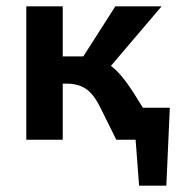

<svg xmlns="http://www.w3.org/2000/svg" viewBox="-20 -441 571 606"><path d="M431 -101H516L505 145H419L408 0H347L296 -103Q275 -145 250.5 -161Q226 -177 191 -177H178V0H63V-421H178V-263H230H243L344 -421H490L330 -233Q361 -211 401 -149Z"/></svg>

Font: EauTest
Style: Bold
Weight: 700
Designer: Christian Thalmann (Catharsis Fonts)
Version: Version 0.001;PS 000.001;hotconv 1.0.88;makeotf.lib2.5.64775